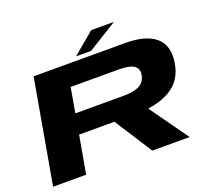

<svg xmlns="http://www.w3.org/2000/svg" viewBox="-135 -997 1300 1174"><g transform="rotate(-20 515.0 -410.0)"><path d="M19.5 0 138.5 -675H735.5Q866.5 -675 930.2 -622Q994 -569 978 -460.5Q961.5 -348.5 873.5 -296.5Q813 -261.5 729.5 -250L908 0H665L508 -245H278L234.5 0ZM301 -375H615.5Q683 -375 718.8 -394.5Q754.5 -414 761.5 -456Q769.5 -497.5 740.2 -517Q711 -536.5 643.5 -536.5H329ZM424 -701 566 -820H714L522 -701Z"/></g></svg>

Font: Anybody UltraExpanded Regular
Style: Bold Italic
Weight: 700
Width: 9
Italic angle: -10°
Designer: Tyler Finck
Foundry: Etcetera Type Company
Version: Version 1.010; ttfautohint (v1.8.3) -l 8 -r 50 -G 200 -x 14 